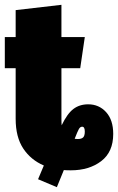

<svg xmlns="http://www.w3.org/2000/svg" viewBox="-25 -688 490 797"><path d="M445 -132Q445 -57 395 -19Q345 19 269 19Q250 19 240 18L211 89L133 56L157 -1Q103 -24 71.5 -71.5Q40 -119 40 -195V-405H-5V-534H40V-646L230 -668V-534H327L308 -405H230V-194Q230 -176 231 -168Q254 -216 279.5 -235.5Q305 -255 341 -255Q386 -255 415.5 -222.5Q445 -190 445 -132ZM327 -142Q327 -162 316 -162Q308 -162 302.5 -152.5Q297 -143 285 -112Q289 -111 299 -111Q313 -111 320 -117.5Q327 -124 327 -142Z"/></svg>

Font: Fira Sans Extra Condensed Black
Style: Regular
Weight: 900
Width: 1
Designer: Carrois Corporate & Edenspiekermann AG
Foundry: Carrois Corporate GbR & Edenspiekermann AG
Version: Version 4.203